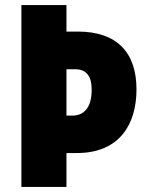

<svg xmlns="http://www.w3.org/2000/svg" viewBox="-20 -734 578 754"><path d="M516 -383C516 -528 439 -610 286 -610H241V-714H64V0H241V-133H282C451 -133 516 -248 516 -383ZM264 -280H241V-462H276C319 -462 340 -435 340 -382C340 -309 308 -280 264 -280Z"/></svg>

Font: Noto Sans Sinhala UI Condensed Black
Style: Regular
Weight: 900
Width: 3
Designer: Jelle Bosma - Monotype Design Team
Foundry: Monotype Imaging Inc.
Version: Version 2.006